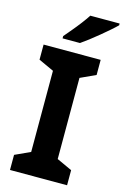

<svg xmlns="http://www.w3.org/2000/svg" viewBox="-138 -995 683 1056"><g transform="rotate(15 203.0 -467.0)"><path d="M357 0H32V-86L119 -126V-588L32 -628V-714H357V-628L270 -588V-126L357 -86ZM406 -924Q392 -910 369 -890Q346 -870 319.5 -848Q293 -826 267.5 -806.5Q242 -787 223 -774H124V-787Q140 -806 161.5 -831.5Q183 -857 204 -884.5Q225 -912 239 -934H406Z"/></g></svg>

Font: Noto Sans Malayalam
Style: Regular
Weight: 400
Designer: Jelle Bosma - Monotype Design Team
Foundry: Monotype Imaging Inc.
Version: Version 2.103